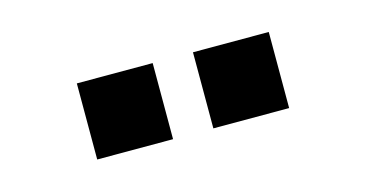

<svg xmlns="http://www.w3.org/2000/svg" viewBox="-32 -851 574 301"><g transform="rotate(-15 255.0 -701.0)"><path d="M287.6 -762.7H410.6V-639.2H287.6ZM99.1 -762.7H222.2V-639.2H99.1Z"/></g></svg>

Font: Min Sans VF VF
Style: Regular
Weight: 400
Designer: Jinseong-Kim, NotoSansCJK, Nunito
Foundry: Jinseong-Kim
Version: Version 1.420;Glyphs 3.1.2 (3151)